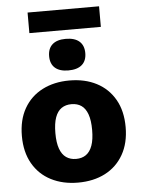

<svg xmlns="http://www.w3.org/2000/svg" viewBox="-59 -918 717 974"><g transform="rotate(-5 299.5 -431.0)"><path d="M299.4 -510Q378.2 -510 437.5 -479.3Q496.8 -448.6 530.2 -390.4Q563.6 -332.2 563.6 -250Q563.6 -168.4 530.2 -109.9Q496.8 -51.4 437.5 -20.7Q378.2 10 299.4 10Q221.6 10 161.8 -20.7Q102 -51.4 68.6 -109.9Q35.2 -168.4 35.2 -250Q35.2 -332.2 68.6 -390.4Q102 -448.6 161.8 -479.3Q221.6 -510 299.4 -510ZM299.4 -389.4Q270 -389.4 249 -375.1Q228 -360.8 216.9 -330Q205.8 -299.2 205.8 -250Q205.8 -201.2 216.9 -170.5Q228 -139.8 249 -125.2Q270 -110.6 299.4 -110.6Q329.4 -110.6 350.1 -125.2Q370.8 -139.8 381.9 -170.5Q393 -201.2 393 -250Q393 -299.2 381.9 -330Q370.8 -360.8 350.1 -375.1Q329.4 -389.4 299.4 -389.4ZM299.4 -722Q345 -722 368.7 -701.3Q392.4 -680.6 392.4 -641.6Q392.4 -602.6 368.7 -581.9Q345 -561.2 299.4 -561.2Q255 -561.2 231.6 -581.9Q208.2 -602.6 208.2 -641.6Q208.2 -680.6 231.6 -701.3Q255 -722 299.4 -722ZM482.6 -871.8V-767H118.6V-871.8Z"/></g></svg>

Font: Work Sans
Style: Regular
Weight: 400
Designer: Wei Huang
Foundry: Wei Huang
Version: Version 2.006; ttfautohint (v1.8.1.43-b0c9)